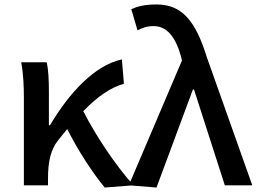

<svg xmlns="http://www.w3.org/2000/svg" viewBox="-20 -830 1157 860"><path d="M449 10 578 0C498 -88 408 -224 353 -332C418 -399 476 -438 535 -455L526 -564C404 -538 289 -413 204 -269H199V-419C199 -469 197 -519 189 -551H75C85 -498 87 -437 87 -394V0H195V-30C195 -106 207 -162 243 -205L281 -252C332 -151 397 -53 449 10Z M681 10 844 -429H849L987 0H1110L906 -575C857 -733 797 -810 682 -810C628 -810 598 -802 568 -789L596 -694C617 -705 637 -713 669 -713C726 -713 765 -667 790 -580L795 -559L557 0Z"/></svg>

Font: Noto Sans CJK HK Medium
Style: Regular
Weight: 500
Designer: Ryoko NISHIZUKA 西塚涼子 (kana, bopomofo & ideographs); Paul D. Hunt (Latin, Greek & Cyrillic); Sandoll Communications 산돌커뮤니
Foundry: Adobe
Version: Version 2.004;hotconv 1.0.118;makeotfexe 2.5.65603